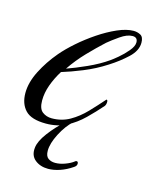

<svg xmlns="http://www.w3.org/2000/svg" viewBox="-88 -389 462 583"><g transform="rotate(15 142.5 -98.0)"><path d="M76 7Q30 7 11 -13Q-8 -33 -8 -67Q-8 -100 10.5 -136.5Q29 -173 57 -206Q74 -226 99 -248Q124 -270 153 -289.5Q182 -309 210.5 -321.5Q239 -334 261 -334Q273 -334 283 -328.5Q293 -323 293 -305Q293 -280 269 -257.5Q245 -235 215 -216Q181 -194 144 -179Q107 -164 80 -156Q65 -132 56 -107Q47 -82 47 -58Q47 -32 59.5 -22.5Q72 -13 89 -13Q120 -13 145.5 -27.5Q171 -42 193 -65Q215 -88 235 -111Q239 -111 239 -105Q239 -96 235 -91Q215 -68 191.5 -45Q168 -22 140 -7.5Q112 7 76 7ZM92 -170Q118 -179 153.5 -195Q189 -211 216 -230Q222 -234 237 -246.5Q252 -259 265 -274.5Q278 -290 278 -302Q278 -318 262 -318Q245 -318 223.5 -303Q202 -288 189 -277Q165 -255 139 -228Q113 -201 92 -170ZM118 138Q93 138 76.5 124.5Q60 111 63 86Q65 66 85.5 38.5Q106 11 133 -13Q136 -15 140.5 -18.5Q145 -22 148 -22Q150 -22 153 -21.5Q156 -21 156 -19Q135 0 119 31Q103 62 103 85Q103 102 112 108.5Q121 115 134 115Q149 115 165 109Q181 103 190 96Q193 93 196 93Q201 93 201 100Q201 107 193 112Q174 125 154.5 131.5Q135 138 118 138Z"/></g></svg>

Font: Luxurious Script
Style: Regular
Weight: 400
Designer: Robert E. Leuschke
Foundry: Robert E. Leuschke
Version: Version 1.010; ttfautohint (v1.8.3)